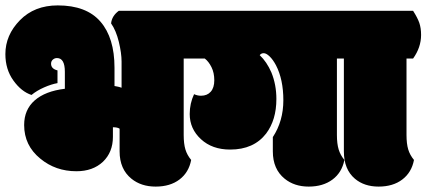

<svg xmlns="http://www.w3.org/2000/svg" viewBox="-20 -690 1586 714"><path d="M191.9 -474.1Q221.2 -474.1 221.2 -422.9V-359.9Q148.4 -351.1 109.1 -316.7Q69.8 -282.2 69.8 -225.1Q69.8 -148.9 129.9 -100.1Q186.5 -53.2 264.2 -53.2Q325.2 -53.2 362.8 -88.4Q399.9 -124 399.9 -181.2V-216.8Q417 -216.8 424.8 -211.4V-127Q424.8 -61 468.8 -25.4Q504.9 3.9 558.8 3.9Q612.8 3.9 647.5 -22.5Q682.1 -48.8 690.9 -95.2Q675.8 -113.3 669.4 -134.5Q663.1 -155.8 663.1 -188V-472.2H687.5Q717.3 -513.7 717.3 -560.1Q717.3 -585.9 710.7 -605Q704.1 -624 687.5 -649.9H421.9Q396 -630.9 393.1 -603Q411.6 -576.7 421.9 -534.4Q432.1 -492.2 432.1 -460.9V-363.8Q422.4 -367.2 415 -368.4Q407.7 -369.6 405.8 -370.1V-438Q405.8 -549.3 353.5 -609.6Q301.3 -669.9 194.8 -669.9Q107.9 -669.9 54 -614.7Q0 -559.6 0 -488.8Q0 -432.1 29.8 -390.6Q59.6 -349.1 97.2 -336.9Q116.7 -353 144 -365Q171.4 -377 193.8 -380.9V-428.2Q169.9 -434.1 169.9 -453.1Q169.9 -462.4 176.5 -468.3Q183.1 -474.1 191.9 -474.1Z M1006.3 -447.3Q1033.7 -394.5 1033.7 -317.1Q1033.7 -239.7 994.6 -180.2V-127Q994.6 -61 1038.6 -25.4Q1074.7 3.9 1127.9 3.9Q1181.2 3.9 1216.3 -22.2Q1251.5 -48.3 1260.7 -95.2Q1245.6 -113.3 1239.3 -134.5Q1232.9 -155.8 1232.9 -188V-472.2H1257.3Q1287.1 -513.7 1287.1 -560.1Q1287.1 -585.9 1280.5 -605Q1273.9 -624 1257.3 -649.9H663.6Q647.9 -625.5 640.9 -605.2Q633.8 -585 633.8 -560.1Q633.8 -513.7 663.6 -472.2H741.7Q755.9 -461.4 766.4 -440.4Q776.9 -419.4 776.9 -391.6Q776.9 -363.8 763.7 -348.9Q750.5 -334 727.5 -334Q713.9 -334 701.7 -339.8Q685.5 -305.2 685.5 -266.1Q685.5 -210.9 727.3 -172.4Q769 -133.8 835.9 -133.8Q923.8 -133.8 969.7 -193.4Q1007.8 -244.1 1007.8 -321.8Q1007.8 -375 989.3 -420.4Q972.2 -460 945.8 -484.9Q951.2 -492.2 960.7 -492.2Q970.2 -492.2 982.7 -480.2Q995.1 -468.3 1006.3 -447.3Z M1258.8 -472.2V-127Q1258.8 -60.1 1299.8 -25.4Q1334.5 3.9 1387.9 3.9Q1441.4 3.9 1476.1 -22.5Q1510.7 -48.8 1519.5 -95.2Q1504.4 -113.3 1498 -134.5Q1491.7 -155.8 1491.7 -188V-472.2H1516.1Q1545.9 -513.7 1545.9 -560.1Q1545.9 -585.9 1539.3 -605Q1532.7 -624 1516.1 -649.9H1233.4Q1217.8 -625.5 1210.7 -605.2Q1203.6 -585 1203.6 -560.1Q1203.6 -513.7 1233.4 -472.2Z"/></svg>

Font: Friends & Family
Style: Regular
Weight: 400
Designer: Sarang Kulkarni, Maithili Shingre, Noopur Datye
Foundry: Ek Type
Version: Version 1.000;hotconv 1.0.117;makeotfexe 2.5.65602